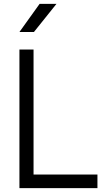

<svg xmlns="http://www.w3.org/2000/svg" viewBox="-20 -969 552 989"><path d="M80.1 0V-713.9H152.8V-69.8H481.9V0ZM154.8 -804.2H80.1L184.1 -949.2H271Z"/></svg>

Font: Arcon-Regular
Style: Regular
Weight: 400
Designer: M. Zarth
Foundry: martin zarth - visuelle & digitale kommunikation
Version: Version 1.131;PS 001.131;hotconv 1.0.70;makeotf.lib2.5.58329